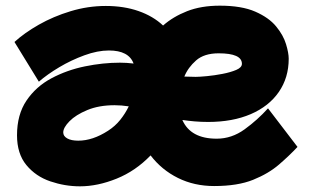

<svg xmlns="http://www.w3.org/2000/svg" viewBox="-20 -574 1098 677"><path d="M262 83Q209 83 157.5 65.5Q106 48 73 8Q40 -32 40 -97Q40 -170 73.5 -219.5Q107 -269 161.5 -298Q216 -327 279.5 -340Q343 -353 403 -353Q426 -353 451 -350Q434 -396 364 -396Q324 -396 277.5 -379Q231 -362 189 -337Q147 -312 117 -286L31 -426Q66 -458 117 -487Q168 -516 229 -534.5Q290 -553 353 -553Q417 -553 468.5 -535Q520 -517 555 -484Q590 -515 639.5 -534.5Q689 -554 755 -554Q832 -554 880 -533Q928 -512 953.5 -481Q979 -450 988.5 -418.5Q998 -387 998 -367Q998 -300 963 -249.5Q928 -199 864 -171.5Q800 -144 714 -144Q689 -144 666 -146Q643 -148 623 -151Q652 -85 744 -85Q797 -85 842.5 -118Q888 -151 925 -192L1029 -56Q1001 -26 964 6Q927 38 872.5 60Q818 82 735 82Q665 82 607.5 53.5Q550 25 511 -26Q458 29 391 56Q324 83 262 83ZM751 -386Q700 -386 671.5 -361Q643 -336 630 -304Q649 -303 670 -303Q683 -303 709.5 -305.5Q736 -308 764.5 -313.5Q793 -319 813 -327.5Q833 -336 833 -349Q833 -386 751 -386ZM203 -107Q203 -94 217 -86Q231 -78 256 -78Q307 -78 361 -113Q386 -129 404 -151.5Q422 -174 434 -199Q408 -203 384 -203Q329 -203 288 -186Q247 -169 225 -146.5Q203 -124 203 -107Z"/></svg>

Font: Mochiy Pop P One
Style: Regular
Weight: 400
Designer: FONTDASU
Foundry: FONTDASU / Google Inc. / Adobe
Version: Version 2.000